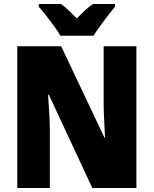

<svg xmlns="http://www.w3.org/2000/svg" viewBox="-20 -947 774 967"><path d="M667 0H445L226 -470H222Q226 -421 228.5 -372.5Q231 -324 231 -289V0H67V-714H288L506 -254H509Q507 -299 504.5 -346Q502 -393 502 -427V-714H667ZM284 -767Q273 -787 253 -814.5Q233 -842 212 -869Q191 -896 175 -913V-927H287Q307 -913 325.5 -895Q344 -877 367 -854Q390 -878 409.5 -896Q429 -914 449 -927H559V-913Q544 -895 523.5 -868.5Q503 -842 483.5 -815Q464 -788 451 -767Z"/></svg>

Font: Noto Sans Oriya Cond Blk
Style: Regular
Weight: 900
Width: 3
Designer: Amélie Bonet and Sol Matas
Foundry: Google LLC
Version: Version 2.006; ttfautohint (v1.8.4.7-5d5b)